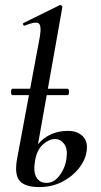

<svg xmlns="http://www.w3.org/2000/svg" viewBox="-20 -746 408 779"><path d="M139 13Q82 13 60 -12Q38 -37 49 -100L142 -599Q149 -643 136.5 -651.5Q124 -660 80 -642Q76 -640 74 -646Q72 -652 76 -653L222 -725Q226 -727 230 -723Q234 -719 233 -717L123 -98Q114 -51 127 -27.5Q140 -4 169 -4Q192 -4 209 -20Q226 -36 237 -59.5Q248 -83 250 -106Q255 -143 240 -162.5Q225 -182 203 -182Q180 -182 155.5 -161Q131 -140 123 -98L107 -99Q113 -135 134.5 -161Q156 -187 187 -201Q218 -215 255 -215Q295 -215 316.5 -192.5Q338 -170 331 -130Q326 -96 300 -63Q274 -30 232.5 -8.5Q191 13 139 13ZM31 -360Q27 -360 25.5 -366.5Q24 -373 25.5 -379.5Q27 -386 31 -386H253Q258 -386 259.5 -379.5Q261 -373 259.5 -366.5Q258 -360 253 -360Z"/></svg>

Font: Cormorant SemiBold
Style: Italic
Weight: 600
Italic angle: -10°
Designer: Christian Thalmann (Catharsis Fonts)
Foundry: Catharsis Fonts
Version: Version 4.000